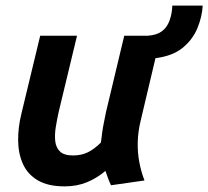

<svg xmlns="http://www.w3.org/2000/svg" viewBox="-20 -651 741 683"><path d="M210 12Q151 12 114.5 -9.5Q78 -31 61.5 -68Q45 -105 44.5 -151Q44 -197 56 -246L123 -524H254L189 -254Q183 -227 178.5 -199.5Q174 -172 176.5 -149Q179 -126 193.5 -112Q208 -98 240 -98Q269 -98 292 -109Q315 -120 339 -144Q341 -161 343.5 -179.5Q346 -198 350 -217Q354 -236 357 -252L422 -524H506Q537 -526 555.5 -539.5Q574 -553 583 -577.5Q592 -602 593 -631H701Q699 -592 682.5 -551.5Q666 -511 630.5 -481.5Q595 -452 533 -444L480 -220Q471 -183 470 -146Q469 -109 475.5 -74.5Q482 -40 494 -9L375 8Q369 -4 364.5 -16.5Q360 -29 355 -43Q326 -18 290 -3Q254 12 210 12Z"/></svg>

Font: Ubuntu Sans
Style: Bold Italic
Weight: 700
Italic angle: -13.5°
Designer: Dalton Maag Ltd
Foundry: Dalton Maag Ltd
Version: Version 1.006